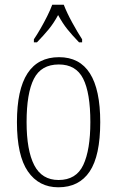

<svg xmlns="http://www.w3.org/2000/svg" viewBox="-20 -786 497 816"><path d="M228 10Q145 10 98.5 -57.5Q52 -125 52 -267Q52 -543 231 -543Q406 -543 406 -267Q406 -124 361 -57Q316 10 228 10ZM229 -21Q304 -21 334 -85Q364 -149 364 -267Q364 -391 333.5 -451.5Q303 -512 230 -512Q155 -512 124 -451Q93 -390 93 -267Q93 -147 125.5 -84Q158 -21 229 -21ZM124 -619Q137 -638 152 -664Q167 -690 180.5 -717Q194 -744 202 -766H251Q264 -732 287 -690Q310 -648 329 -619V-606H316Q287 -636 266.5 -661.5Q246 -687 227 -722Q208 -687 187 -661.5Q166 -636 137 -606H124Z"/></svg>

Font: Noto Serif Lao Condensed ExtraLight
Style: Regular
Weight: 200
Width: 3
Designer: Monotype Design Team
Foundry: Monotype Imaging Inc.
Version: Version 2.003; ttfautohint (v1.8.4.7-5d5b)